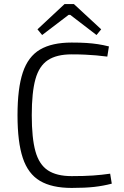

<svg xmlns="http://www.w3.org/2000/svg" viewBox="-20 -911 607 943"><path d="M332 -702Q374 -702 404.5 -700Q435 -698 461 -694Q487 -690 515 -683L507 -633Q477 -637 452.5 -639Q428 -641 399.5 -642.5Q371 -644 332 -644Q258 -644 215 -615.5Q172 -587 154 -522Q136 -457 136 -345Q136 -233 154 -168Q172 -103 215 -74.5Q258 -46 332 -46Q394 -46 437 -49Q480 -52 521 -58L529 -9Q487 2 442.5 7Q398 12 332 12Q235 12 176.5 -22.5Q118 -57 92 -135Q66 -213 66 -345Q66 -477 92 -555Q118 -633 176.5 -667.5Q235 -702 332 -702ZM343 -891 477 -767 454 -739 325 -838H317L187 -739L164 -767L297 -891Z"/></svg>

Font: Exo 2 Light
Style: Regular
Weight: 300
Designer: Natanael Gama
Foundry: Natanael Gama
Version: Version 2.010